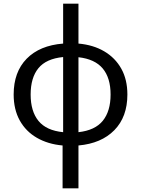

<svg xmlns="http://www.w3.org/2000/svg" viewBox="-20 -780 765 1040"><path d="M405 -544Q485 -537 544.5 -502Q604 -467 637 -408Q670 -349 670 -268Q670 -147 599.5 -75Q529 -3 405 8V240H319V8Q240 1 180 -33.5Q120 -68 87 -127.5Q54 -187 54 -268Q54 -390 124.5 -462Q195 -534 322 -544V-760H405ZM322 -471Q230 -462 188 -410.5Q146 -359 146 -268Q146 -177 188.5 -125Q231 -73 322 -64ZM405 -64Q495 -74 537 -126Q579 -178 579 -268Q579 -358 536.5 -409Q494 -460 405 -470Z"/></svg>

Font: RS Noto Sans
Style: Regular
Weight: 400
Designer: Monotype Design Team
Foundry: Monotype Imaging Inc.
Version: Version 3.10